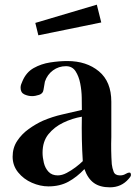

<svg xmlns="http://www.w3.org/2000/svg" viewBox="-20 -795 584 821"><path d="M334 -106Q331 -153 330 -200.5Q329 -248 330 -296Q289 -289 250.5 -270.5Q212 -252 187 -221Q162 -190 162 -142Q162 -122 167.5 -99Q173 -76 187.5 -60.5Q202 -45 227 -45Q245 -45 265 -55.5Q285 -66 303.5 -80Q322 -94 334 -106ZM540 -47Q540 -43 536.5 -38Q533 -33 530 -30Q499 6 450 6Q407 6 381 -13Q355 -32 341 -72Q309 -38 272.5 -18Q236 2 187 2Q152 2 116.5 -13.5Q81 -29 57.5 -58Q34 -87 34 -125Q34 -163 53.5 -192.5Q73 -222 103 -243.5Q133 -265 164 -279Q204 -296 246 -305.5Q288 -315 330 -325V-329Q330 -347 329.5 -377.5Q329 -408 323 -438.5Q317 -469 303 -490.5Q289 -512 262 -512Q231 -512 206.5 -494Q182 -476 172 -446Q170 -437 169 -428.5Q168 -420 166 -411Q164 -395 147.5 -389.5Q131 -384 117 -384Q100 -384 84 -391.5Q68 -399 68 -420Q68 -428 70.5 -434.5Q73 -441 76 -448Q92 -486 124 -504Q156 -522 194.5 -528Q233 -534 268 -534Q350 -534 403 -490Q456 -446 456 -360V-209Q455 -181 455.5 -151.5Q456 -122 458 -93Q460 -76 466 -60.5Q472 -45 493 -45Q507 -45 516.5 -51Q526 -57 534 -57Q538 -57 539 -53Q540 -49 540 -47ZM413 -699 144 -644 131 -697 394 -775Z"/></svg>

Font: Kaisei HarunoUmi
Style: Bold
Weight: 700
Designer: Font-Kai, 金井和夫
Foundry: KAZUO KANAI
Version: Version 5.003